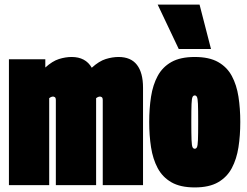

<svg xmlns="http://www.w3.org/2000/svg" viewBox="-20 -809 1080 839"><path d="M19 0V-550H178V-514Q209 -542 237.5 -551Q266 -560 293 -560Q354 -560 381 -513Q413 -542 442 -551Q471 -560 498 -560Q552 -560 578.5 -525.5Q605 -491 605 -426V0H429V-371Q429 -382 424.5 -384.5Q420 -387 417 -387Q409 -387 400 -380V0H224V-371Q224 -382 219.5 -384.5Q215 -387 212 -387Q204 -387 195 -380V0Z M632 -276Q632 -335 640 -386.5Q648 -438 669 -477Q690 -516 729 -538Q768 -560 831 -560Q894 -560 933 -538Q972 -516 993 -477Q1014 -438 1022 -386.5Q1030 -335 1030 -276Q1030 -217 1022 -165.5Q1014 -114 993 -74.5Q972 -35 933 -12.5Q894 10 831 10Q768 10 729 -12.5Q690 -35 669 -74.5Q648 -114 640 -165.5Q632 -217 632 -276ZM816 -276Q816 -222 817 -197Q818 -172 821.5 -165.5Q825 -159 831 -159Q837 -159 840.5 -165.5Q844 -172 845 -197Q846 -222 846 -276Q846 -331 845 -355Q844 -379 840.5 -385.5Q837 -392 831 -392Q825 -392 821.5 -385.5Q818 -379 817 -355Q816 -331 816 -276ZM761 -595 669 -789H852L902 -595Z"/></svg>

Font: Georama ExtraCondensed Black
Style: Regular
Weight: 900
Width: 2
Designer: Jean-Baptiste Levee
Foundry: Production Type
Version: Version 1.000